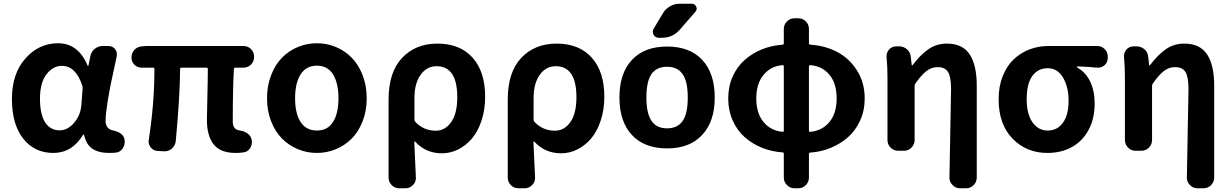

<svg xmlns="http://www.w3.org/2000/svg" viewBox="-20 -806 6601 1029"><path d="M265.6 13.7Q165 13.7 104.5 -63Q43.9 -139.6 43.9 -275.4Q43.9 -411.1 116.2 -492.7Q188.5 -574.2 291 -574.2Q399.4 -574.2 449.2 -455.1Q450.2 -453.1 452.1 -453.1Q454.1 -453.1 454.1 -455.1L463.9 -502.9Q467.8 -528.3 487.3 -543.9Q506.8 -559.6 531.2 -559.6H560.5Q583 -559.6 596.7 -543Q606.4 -530.3 606.4 -514.6Q606.4 -508.8 605.5 -503.9Q585.9 -412.1 576.7 -369.6Q567.4 -327.1 556.6 -260.7Q545.9 -194.3 545.9 -158.2Q545.9 -116.2 584 -107.4Q640.6 -95.7 647.5 -58.6Q648.4 -51.8 648.4 -45.9Q648.4 -28.3 638.7 -12.7Q627 7.8 603.5 11.7Q585 13.7 565.4 13.7Q507.8 13.7 474.6 -9.3Q441.4 -32.2 430.7 -83Q429.7 -85 427.7 -85Q425.8 -85 424.8 -83Q366.2 13.7 265.6 13.7ZM299.8 -107.4Q341.8 -107.4 376.5 -147Q411.1 -186.5 416 -242.2L422.9 -334Q422.9 -340.8 420.9 -347.7Q385.7 -453.1 311.5 -453.1Q263.7 -453.1 229 -407.7Q194.3 -362.3 194.3 -277.3Q194.3 -192.4 222.2 -149.9Q250 -107.4 299.8 -107.4Z M1243.2 13.7Q1161.1 13.7 1125 -32.2Q1088.9 -78.1 1088.9 -164.1Q1088.9 -182.6 1091.3 -282.7Q1093.8 -382.8 1093.8 -435.5Q1093.8 -443.4 1086.9 -443.4H952.1Q945.3 -443.4 945.3 -435.5Q944.3 -288.1 921.9 -49.8Q918.9 -25.4 901.4 -9.8Q883.8 4.9 862.3 4.9Q860.4 4.9 858.4 4.9L825.2 2.9Q802.7 2 788.1 -15.6Q776.4 -30.3 776.4 -47.9Q776.4 -52.7 777.3 -56.6Q807.6 -252.9 807.6 -435.5Q807.6 -443.4 800.8 -443.4H739.3Q715.8 -443.4 700.2 -459.5Q684.6 -475.6 684.6 -498Q684.6 -521.5 700.2 -538.6Q715.8 -555.7 739.3 -557.6L766.6 -559.6H1284.2Q1308.6 -559.6 1325.2 -543Q1341.8 -526.4 1341.8 -502V-501Q1341.8 -476.6 1325.2 -460Q1308.6 -443.4 1284.2 -443.4H1241.2Q1234.4 -443.4 1233.4 -435.5Q1227.5 -330.1 1227.5 -157.2Q1227.5 -131.8 1236.8 -120.6Q1246.1 -109.4 1265.6 -106.4Q1289.1 -103.5 1307.1 -90.3Q1325.2 -77.1 1329.1 -55.7Q1330.1 -49.8 1330.1 -44.9Q1330.1 -27.3 1320.3 -11.7Q1307.6 7.8 1285.2 10.7Q1264.6 13.7 1243.2 13.7Z M1411.1 -279.3Q1411.1 -346.7 1433.1 -403.3Q1455.1 -460 1491.7 -497.1Q1528.3 -534.2 1576.7 -554.2Q1625 -574.2 1678.2 -574.2Q1731.4 -574.2 1779.8 -554.2Q1828.1 -534.2 1864.7 -497.1Q1901.4 -460 1923.3 -403.3Q1945.3 -346.7 1945.3 -279.3Q1945.3 -211.9 1923.3 -155.8Q1901.4 -99.6 1864.7 -63Q1828.1 -26.4 1779.8 -6.3Q1731.4 13.7 1678.2 13.7Q1625 13.7 1576.7 -6.3Q1528.3 -26.4 1491.7 -63Q1455.1 -99.6 1433.1 -155.8Q1411.1 -211.9 1411.1 -279.3ZM1793.9 -279.3Q1793.9 -361.3 1764.6 -407.7Q1735.4 -454.1 1678.2 -454.1Q1621.1 -454.1 1591.3 -407.7Q1561.5 -361.3 1561.5 -279.3Q1561.5 -197.3 1591.3 -151.9Q1621.1 -106.4 1678.2 -106.4Q1735.4 -106.4 1764.6 -151.9Q1793.9 -197.3 1793.9 -279.3Z M2120.1 203.1Q2095.7 203.1 2079.1 186Q2062.5 168.9 2062.5 145.5V-271.5Q2062.5 -418.9 2134.8 -495.6Q2207 -572.3 2324.2 -572.3Q2445.3 -572.3 2512.7 -497.1Q2580.1 -421.9 2580.1 -287.1Q2580.1 -217.8 2560.5 -159.2Q2541 -100.6 2508.8 -63Q2476.6 -25.4 2435.1 -4.9Q2393.6 15.6 2348.6 15.6Q2261.7 15.6 2205.1 -46.9Q2204.1 -47.9 2202.1 -47.4Q2200.2 -46.9 2200.2 -44.9Q2209 137.7 2209 147.5Q2209 169.9 2193.4 185.5Q2176.8 203.1 2152.3 203.1ZM2315.4 -105.5Q2365.2 -105.5 2397.9 -151.4Q2430.7 -197.3 2430.7 -285.2Q2430.7 -451.2 2319.3 -451.2Q2267.6 -451.2 2234.4 -405.3Q2201.2 -359.4 2201.2 -281.2V-165Q2201.2 -158.2 2206.1 -152.3Q2251 -105.5 2315.4 -105.5Z M2758.8 203.1Q2734.4 203.1 2717.8 186Q2701.2 168.9 2701.2 145.5V-271.5Q2701.2 -418.9 2773.4 -495.6Q2845.7 -572.3 2962.9 -572.3Q3084 -572.3 3151.4 -497.1Q3218.8 -421.9 3218.8 -287.1Q3218.8 -217.8 3199.2 -159.2Q3179.7 -100.6 3147.5 -63Q3115.2 -25.4 3073.7 -4.9Q3032.2 15.6 2987.3 15.6Q2900.4 15.6 2843.8 -46.9Q2842.8 -47.9 2840.8 -47.4Q2838.9 -46.9 2838.9 -44.9Q2847.7 137.7 2847.7 147.5Q2847.7 169.9 2832 185.5Q2815.4 203.1 2791 203.1ZM2954.1 -105.5Q3003.9 -105.5 3036.6 -151.4Q3069.3 -197.3 3069.3 -285.2Q3069.3 -451.2 2958 -451.2Q2906.2 -451.2 2873 -405.3Q2839.8 -359.4 2839.8 -281.2V-165Q2839.8 -158.2 2844.7 -152.3Q2889.6 -105.5 2954.1 -105.5Z M3472.7 -157.2Q3499 -118.2 3554.7 -118.2Q3610.4 -118.2 3638.2 -157.2Q3666 -196.3 3666 -283.2Q3666 -370.1 3638.2 -409.2Q3610.4 -448.2 3554.7 -448.2Q3499 -448.2 3471.7 -409.2Q3444.3 -370.1 3444.3 -283.2Q3444.3 -196.3 3472.7 -157.2ZM3743.2 -83Q3676.8 -10.7 3555.2 -10.7Q3433.6 -10.7 3366.7 -82.5Q3299.8 -154.3 3299.8 -283.7Q3299.8 -413.1 3366.7 -484.9Q3433.6 -556.6 3555.2 -556.6Q3676.8 -556.6 3743.7 -484.9Q3810.5 -413.1 3810.5 -283.7Q3810.5 -154.3 3743.2 -83ZM3687.5 -786.1Q3704.1 -786.1 3710.9 -770.5Q3713.9 -764.6 3713.9 -759.8Q3713.9 -751 3707 -743.2L3623 -646.5Q3585 -603.5 3527.3 -603.5H3510.7Q3492.2 -603.5 3482.4 -620.1Q3478.5 -627.9 3478.5 -635.7Q3478.5 -644.5 3483.4 -652.3L3534.2 -737.3Q3548.8 -759.8 3572.3 -772.9Q3595.7 -786.1 3622.1 -786.1Z M4323.2 -457Q4315.4 -457 4315.4 -450.2V-106.4Q4315.4 -98.6 4323.2 -99.6Q4386.7 -105.5 4425.3 -152.3Q4463.9 -199.2 4463.9 -278.3Q4463.9 -358.4 4425.8 -404.8Q4387.7 -451.2 4323.2 -457ZM4173.8 -99.6Q4180.7 -98.6 4180.7 -106.4V-450.2Q4180.7 -457 4173.8 -457Q4110.4 -451.2 4071.8 -404.3Q4033.2 -357.4 4033.2 -278.3Q4033.2 -199.2 4071.8 -152.3Q4110.4 -105.5 4173.8 -99.6ZM4257.8 -708Q4282.2 -708 4298.8 -691.4Q4315.4 -674.8 4315.4 -650.4V-574.2Q4315.4 -567.4 4323.2 -566.4Q4401.4 -561.5 4466.3 -527.8Q4531.2 -494.1 4572.8 -428.7Q4614.3 -363.3 4614.3 -278.3Q4614.3 -213.9 4589.8 -160.2Q4565.4 -106.4 4524.9 -70.8Q4484.4 -35.2 4432.6 -13.7Q4380.9 7.8 4323.2 11.7Q4315.4 11.7 4315.4 19.5V145.5Q4315.4 168.9 4298.8 186Q4282.2 203.1 4257.8 203.1H4238.3Q4214.8 203.1 4197.8 186Q4180.7 168.9 4180.7 145.5V18.6Q4180.7 10.7 4173.8 10.7Q4115.2 6.8 4063.5 -14.2Q4011.7 -35.2 3971.2 -70.8Q3930.7 -106.4 3906.7 -160.2Q3882.8 -213.9 3882.8 -278.3Q3882.8 -342.8 3906.7 -396Q3930.7 -449.2 3971.2 -484.9Q4011.7 -520.5 4063.5 -541.5Q4115.2 -562.5 4173.8 -566.4Q4180.7 -567.4 4180.7 -574.2V-650.4Q4180.7 -674.8 4197.8 -691.4Q4214.8 -708 4238.3 -708Z M5214.8 145.5Q5214.8 168.9 5198.2 186Q5181.6 203.1 5157.2 203.1H5125Q5101.6 203.1 5085 185.5Q5068.4 169.9 5068.4 147.5L5077.1 -329.1Q5077.1 -393.6 5061 -419.9Q5044.9 -446.3 5004.9 -446.3Q4972.7 -446.3 4945.8 -425.8Q4918.9 -405.3 4886.7 -359.4Q4881.8 -353.5 4881.8 -345.7V-55.7Q4881.8 -32.2 4865.2 -15.1Q4848.6 2 4824.2 2H4793.9Q4769.5 2 4752.9 -15.1Q4736.3 -32.2 4736.3 -55.7V-390.6Q4736.3 -449.2 4731.4 -501Q4731.4 -503.9 4731.4 -505.9Q4731.4 -525.4 4745.1 -541Q4759.8 -557.6 4783.2 -557.6H4798.8Q4823.2 -557.6 4841.3 -541.5Q4859.4 -525.4 4861.3 -501L4866.2 -457Q4866.2 -455.1 4868.2 -455.1Q4870.1 -455.1 4871.1 -457Q4913.1 -512.7 4956.1 -542.5Q4999 -572.3 5054.7 -572.3Q5138.7 -572.3 5176.8 -514.6Q5214.8 -457 5214.8 -346.7Z M5592.8 13.7Q5481.4 13.7 5406.7 -63Q5332 -139.6 5332 -274.4Q5332 -343.8 5354.5 -399.4Q5377 -455.1 5414.6 -489.7Q5452.1 -524.4 5499.5 -542Q5546.9 -559.6 5599.6 -559.6H5859.4Q5883.8 -559.6 5900.4 -543Q5917 -526.4 5917 -502V-496.1Q5917 -472.7 5900.4 -457Q5884.8 -443.4 5865.2 -443.4Q5862.3 -443.4 5859.4 -443.4Q5812.5 -448.2 5754.9 -450.2Q5752 -450.2 5752 -447.8Q5752 -445.3 5753.9 -443.4Q5798.8 -418.9 5822.8 -368.7Q5846.7 -318.4 5846.7 -251Q5846.7 -169.9 5814 -109.4Q5781.2 -48.8 5724.1 -17.6Q5667 13.7 5592.8 13.7ZM5594.7 -440.4Q5543 -440.4 5512.7 -398.9Q5482.4 -357.4 5482.4 -274.4Q5482.4 -195.3 5513.2 -150.9Q5543.9 -106.4 5595.2 -106.4Q5646.5 -106.4 5676.8 -148.4Q5707 -190.4 5707 -265.1Q5707 -339.8 5677.2 -390.1Q5647.5 -440.4 5594.7 -440.4Z M6487.3 145.5Q6487.3 168.9 6470.7 186Q6454.1 203.1 6429.7 203.1H6397.5Q6374 203.1 6357.4 185.5Q6340.8 169.9 6340.8 147.5L6349.6 -329.1Q6349.6 -393.6 6333.5 -419.9Q6317.4 -446.3 6277.3 -446.3Q6245.1 -446.3 6218.3 -425.8Q6191.4 -405.3 6159.2 -359.4Q6154.3 -353.5 6154.3 -345.7V-55.7Q6154.3 -32.2 6137.7 -15.1Q6121.1 2 6096.7 2H6066.4Q6042 2 6025.4 -15.1Q6008.8 -32.2 6008.8 -55.7V-390.6Q6008.8 -449.2 6003.9 -501Q6003.9 -503.9 6003.9 -505.9Q6003.9 -525.4 6017.6 -541Q6032.2 -557.6 6055.7 -557.6H6071.3Q6095.7 -557.6 6113.8 -541.5Q6131.8 -525.4 6133.8 -501L6138.7 -457Q6138.7 -455.1 6140.6 -455.1Q6142.6 -455.1 6143.6 -457Q6185.5 -512.7 6228.5 -542.5Q6271.5 -572.3 6327.1 -572.3Q6411.1 -572.3 6449.2 -514.6Q6487.3 -457 6487.3 -346.7Z"/></svg>

Font: Gen Jyuu Gothic Bold
Style: Bold
Weight: 700
Designer: [Source Han Sans]
Ryoko NISHIZUKA  (kana & ideographs); Paul D. Hunt (Latin, Greek & Cyrillic); Wenlong ZHANG  (bopomofo
Version: Version 1.002.20150607